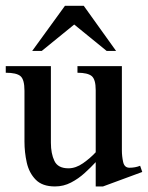

<svg xmlns="http://www.w3.org/2000/svg" viewBox="-22 -634 514 667"><path d="M472.2 -36.6 335.9 13.7H310.5V-70.8Q293.9 -52.7 272.2 -33Q250.5 -13.2 224.6 0.2Q198.7 13.7 168.9 13.7Q125 13.7 102.1 -9.8Q79.1 -33.2 71 -69.1Q63 -105 63 -142.1V-318.8Q63 -357.9 49.1 -369.6Q35.2 -381.3 -2 -381.3V-404.3H154.8V-138.2Q154.8 -100.6 167 -75Q179.2 -49.3 215.8 -49.3Q241.2 -49.3 266.4 -66.9Q291.5 -84.5 310.5 -105V-320.8Q310.5 -358.4 296.4 -369.9Q282.2 -381.3 247.1 -381.3V-404.3H401.4V-111.8Q401.4 -91.3 405.8 -71.3Q410.2 -51.3 427.7 -51.3Q447.8 -51.3 464.8 -58.1ZM381.3 -457H348.6L235.8 -548.8L123 -457H89.8L203.6 -613.8H269Z"/></svg>

Font: Scheherazade New Medium
Style: Regular
Weight: 500
Designer: SIL International
Foundry: SIL International
Version: Version 4.000